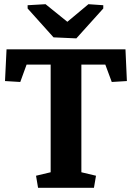

<svg xmlns="http://www.w3.org/2000/svg" viewBox="-20 -896 629 916"><path d="M221.7 -587.9H106.9L76.7 -504.9L3.9 -509.3L11.2 -660.6H578.6L585.4 -509.3L513.2 -504.9L482.4 -587.9H368.2V-74.2L438 -57.6L428.2 0H161.6L151.9 -57.6L221.7 -74.2ZM111.8 -871.1 197.3 -876 301.3 -792 401.9 -876 472.7 -871.1V-855.5L344.2 -712.9L235.4 -717.8L111.8 -855.5Z"/></svg>

Font: Noticia Text
Style: Bold
Weight: 700
Designer: JM Sole
Foundry: JM Sole
Version: Version 1.003